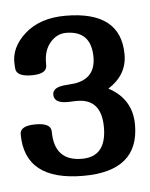

<svg xmlns="http://www.w3.org/2000/svg" viewBox="-36 -850 307 394"><g transform="rotate(-5 118.0 -653.5)"><path d="M121.1 -488.3Q0 -488.3 0 -584.5Q0 -602.1 32.2 -602.1Q64 -602.1 64 -584.5Q64 -523.4 121.1 -523.4Q171.4 -523.4 171.4 -584Q171.4 -644 118.7 -642.6L106 -642.1Q73.7 -640.6 73.7 -659.7Q73.7 -675.8 103.5 -677.2Q119.6 -678.7 119.6 -678.7Q162.6 -685.5 162.6 -729Q162.6 -783.7 110.8 -783.7Q91.8 -783.7 78.1 -767.6Q64.5 -752 64.5 -726.1V-720.7Q64.5 -703.1 33.2 -703.1Q1.5 -703.1 0.5 -720.2L0 -727.1Q-2.9 -762.7 28.8 -791Q60.1 -818.8 112.3 -818.8Q226.6 -818.8 226.6 -729Q226.6 -687 187.5 -662.1Q235.4 -636.7 235.4 -583.5Q235.4 -488.3 121.1 -488.3Z"/></g></svg>

Font: Gayathri
Style: Bold
Weight: 700
Designer: Binoy Dominic <binoy.domenic@gmail.com>
Foundry: SMC
Version: Version 1.000